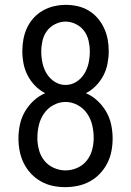

<svg xmlns="http://www.w3.org/2000/svg" viewBox="-20 -763 540 791"><path d="M248 8Q222 8 196.5 2.5Q171 -3 148 -16Q125 -29 107 -48.5Q89 -68 77.5 -91.5Q66 -115 61 -141Q56 -167 56 -193Q56 -221 62 -249.5Q68 -278 82.5 -303Q97 -328 118.5 -348Q140 -368 166 -379Q143 -391 124.5 -410Q106 -429 94 -452Q82 -475 77 -501Q72 -527 72 -553Q72 -577 76.5 -601.5Q81 -626 91.5 -648.5Q102 -671 119 -689.5Q136 -708 157.5 -720Q179 -732 203 -737.5Q227 -743 252 -743Q276 -743 300 -737.5Q324 -732 345 -719.5Q366 -707 382 -688.5Q398 -670 408.5 -647.5Q419 -625 423.5 -601Q428 -577 428 -553Q428 -527 423 -501Q418 -475 406 -452Q394 -429 375.5 -410Q357 -391 334 -379Q360 -368 381.5 -348Q403 -328 417.5 -303Q432 -278 438 -249.5Q444 -221 444 -193Q444 -166 439 -140Q434 -114 422 -90.5Q410 -67 391.5 -47.5Q373 -28 350 -15.5Q327 -3 301 2.5Q275 8 248 8ZM250 -413Q274 -413 294.5 -426Q315 -439 327.5 -459.5Q340 -480 345 -503.5Q350 -527 350 -551Q350 -573 345 -595Q340 -617 327 -635Q314 -653 293 -663.5Q272 -674 250 -674Q228 -674 207 -663.5Q186 -653 173 -635Q160 -617 155 -595Q150 -573 150 -551Q150 -527 155 -503.5Q160 -480 172.5 -459.5Q185 -439 205.5 -426Q226 -413 250 -413ZM250 -61Q275 -61 298.5 -71.5Q322 -82 337.5 -101.5Q353 -121 359.5 -145.5Q366 -170 366 -195Q366 -221 360 -247Q354 -273 339 -295Q324 -317 300 -330Q276 -343 250 -343Q224 -343 200 -330Q176 -317 161 -295Q146 -273 140 -247Q134 -221 134 -195Q134 -170 140.5 -145.5Q147 -121 162.5 -101.5Q178 -82 201.5 -71.5Q225 -61 250 -61Z"/></svg>

Font: Zed Mono
Style: Regular
Weight: 400
Monospace: yes
Designer: Belleve Invis
Foundry: Belleve Invis
Version: Version 1.0.0; ttfautohint (v1.8.4)